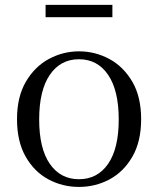

<svg xmlns="http://www.w3.org/2000/svg" viewBox="-20 -737 636 772"><path d="M297.5 14.6Q231.2 14.6 174.4 -15.9Q117.6 -46.5 83 -107.4Q48.4 -168.3 48.4 -257.8Q48.4 -347.6 84.1 -408.5Q119.7 -469.3 176.7 -500Q233.7 -530.6 297.5 -530.6Q362.2 -530.6 419.2 -500.1Q476.2 -469.5 511.9 -408.7Q547.5 -347.8 547.5 -257.8Q547.5 -168 512.4 -107.2Q477.3 -46.3 420.5 -15.8Q363.7 14.6 297.5 14.6ZM297.5 -16.4Q372 -16.4 414.7 -78.2Q457.4 -140.1 457.4 -256.6Q457.4 -373.4 414.7 -436.1Q372 -498.8 297.5 -498.8Q223.1 -498.8 180.3 -436.1Q137.5 -373.4 137.5 -256.6Q137.5 -140.1 180.3 -78.2Q223.1 -16.4 297.5 -16.4ZM163.3 -667.8V-717.3H431.9V-667.8Z"/></svg>

Font: Noto Serif JP
Style: Regular
Weight: 200
Designer: Ryoko NISHIZUKA 西塚涼子 (kana & ideographs); Frank Grießhammer (Latin, Greek & Cyrillic); Wenlong ZHANG 张文龙 (bopomofo); San
Foundry: Adobe
Version: Version 2.001;hotconv 1.1.0;makeotfexe 2.6.0